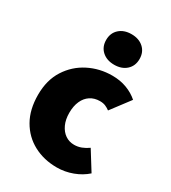

<svg xmlns="http://www.w3.org/2000/svg" viewBox="-182 -829 836 937"><g transform="rotate(30 236.0 -361.0)"><path d="M288 12Q215 12 157 -19Q99 -50 65.5 -108.5Q32 -167 32 -250Q32 -333 69.5 -391.5Q107 -450 168 -481Q229 -512 300 -512Q345 -512 382 -498Q419 -484 446 -460L366 -354Q354 -363 341 -368.5Q328 -374 310 -374Q279 -374 256 -359Q233 -344 220.5 -316Q208 -288 208 -250Q208 -212 221 -184Q234 -156 256 -141Q278 -126 306 -126Q327 -126 346.5 -133.5Q366 -141 384 -154L450 -48Q419 -20 376 -4Q333 12 288 12ZM280 -562Q238 -562 212 -585.5Q186 -609 186 -648Q186 -687 212 -710.5Q238 -734 280 -734Q322 -734 348 -710.5Q374 -687 374 -648Q374 -609 348 -585.5Q322 -562 280 -562Z"/></g></svg>

Font: Source Sans 3 ExtraLight Black
Style: Regular
Weight: 900
Version: Version 3.052;hotconv 1.1.0;makeotfexe 2.6.0